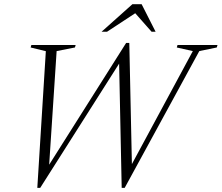

<svg xmlns="http://www.w3.org/2000/svg" viewBox="-20 -904 1078 934"><path d="M918 -655.5 840 -673 843.5 -685H1038L1034.5 -673L949.5 -655.5L586.5 10H572L559 -617.5L578.5 -624.5L175.5 10H161.5L203 -655L129 -673L132.5 -685H348L344.5 -673L255.5 -655.5L217 -69.5L194 -63L593.5 -695H609L622.5 -64.5L595 -56.5ZM474 -749.5 624 -883.5H669L737 -749.5H717.5L630.5 -848H650.5L500.5 -749.5Z"/></svg>

Font: Newsreader 36pt Light
Style: Italic
Weight: 300
Italic angle: -17°
Designer: Hugues Gentile
Foundry: Production Type
Version: Version 1.003